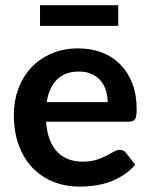

<svg xmlns="http://www.w3.org/2000/svg" viewBox="-20 -706 574 734"><path d="M391.5 -315.5Q391.5 -339.5 384.8 -360.8Q378 -382 364.5 -398Q351 -414 330.2 -423.2Q309.5 -432.5 282 -432.5Q228.5 -432.5 197.8 -402Q167 -371.5 158.5 -315.5ZM156 -241Q159 -201.5 170 -172.8Q181 -144 199 -125.2Q217 -106.5 241.8 -97.2Q266.5 -88 296.5 -88Q326.5 -88 348.2 -95Q370 -102 386.2 -110.5Q402.5 -119 414.8 -126Q427 -133 438.5 -133Q454 -133 461.5 -121.5L497 -76.5Q476.5 -52.5 451 -36.2Q425.5 -20 397.8 -10.2Q370 -0.5 341.2 3.5Q312.5 7.5 285.5 7.5Q232 7.5 186 -10.2Q140 -28 106 -62.8Q72 -97.5 52.5 -148.8Q33 -200 33 -267.5Q33 -320 50 -366.2Q67 -412.5 98.8 -446.8Q130.5 -481 176.2 -501Q222 -521 279.5 -521Q328 -521 369 -505.5Q410 -490 439.5 -460.2Q469 -430.5 485.8 -387.2Q502.5 -344 502.5 -288.5Q502.5 -260.5 496.5 -250.8Q490.5 -241 473.5 -241ZM133 -686H432V-607H133Z"/></svg>

Font: LatoLatin
Style: Bold
Weight: 700
Designer: Lukasz Dziedzic with Adam Twardoch and Botio Nikoltchev
Foundry: tyPoland Lukasz Dziedzic
Version: Version 2.015; 2015-08-06; http://www.latofonts.com/